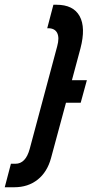

<svg xmlns="http://www.w3.org/2000/svg" viewBox="-117 -779 387 809"><path d="M249 -441 223 -346H161L98 -113Q82 -54 41.5 -22Q1 10 -57 10H-97L-71 -89H-52Q-9 -89 8 -151L124 -584Q134 -620 124 -640Q114 -660 86 -660H82L108 -759H121Q192 -759 218.5 -711Q245 -663 222 -575L186 -441Z"/></svg>

Font: Air America
Style: Regular
Weight: 400
Designer: William G. Sherman
Foundry: Aaron Bell – Saja Typeworks
Version: Version 1.100;PS 001.100;hotconv 1.0.88;makeotf.lib2.5.64775